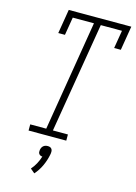

<svg xmlns="http://www.w3.org/2000/svg" viewBox="-141 -808 785 1112"><g transform="rotate(15 251.5 -252.0)"><path d="M84 0V-37H180L289 -698H162L144 -590H104L128 -735H503L479 -590H439L457 -698H330L220 -37H310V0ZM180 231 154 209Q170 191 181.5 169.5Q193 148 200 125Q194 125 188.5 122.5Q183 120 179.5 115Q176 110 175.5 104Q175 98 176 92Q177 85 180 78.5Q183 72 188.5 67Q194 62 201 60Q208 58 215 58Q222 58 228 60Q234 62 238 67Q242 72 243 78.5Q244 85 243 92V94L241 105Q234 139 219 171.5Q204 204 180 231Z"/></g></svg>

Font: Iosevka Curly Slab XLtObl
Style: Regular
Weight: 200
Italic angle: -9°
Monospace: yes
Designer: Belleve Invis
Foundry: Belleve Invis
Version: Version 11.1.0; ttfautohint (v1.8.3)